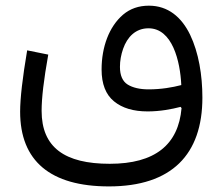

<svg xmlns="http://www.w3.org/2000/svg" viewBox="-20 -419 786 680"><path d="M507.3 -398.9C471.2 -398.9 440.9 -388.2 416 -367.2C366.2 -324.7 339.8 -252.4 339.8 -172.9C339.8 -121.6 354.5 -84 383.8 -60.1C413.1 -36.1 452.6 -24.4 502.9 -24.4C546.4 -24.4 587.9 -32.2 619.6 -40.5L623 -36.1C611.8 93.3 529.3 161.1 368.7 161.1C209 161.1 127.4 103 127.4 -26.4C127.4 -71.8 134.8 -135.3 150.9 -225.6L76.2 -240.7C59.6 -142.6 51.3 -70.3 51.3 -23.4C51.3 150.9 158.2 241.2 365.7 241.2C588.4 241.2 696.8 127.9 696.8 -73.2C696.8 -152.8 683.6 -232.9 653.3 -295.9C623 -358.4 575.2 -398.9 507.3 -398.9ZM622.1 -117.7C590.3 -109.4 550.8 -102.5 506.3 -102.5C475.1 -102.5 450.2 -108.4 432.1 -119.6C414.1 -130.9 404.8 -151.9 404.8 -182.1C404.8 -203.6 408.7 -225.1 416 -246.1C430.7 -288.1 460.4 -318.8 505.9 -318.8C590.8 -318.8 618.2 -201.7 622.1 -117.7Z"/></svg>

Font: Estedad Regular
Style: Regular
Weight: 400
Designer: Amin Abedi
Version: Version 7.3